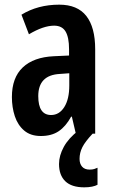

<svg xmlns="http://www.w3.org/2000/svg" viewBox="-20 -573 486 823"><path d="M234 -553Q312 -553 350 -504.5Q388 -456 388 -362V0H305L288 -73H285Q262 -31 231.5 -10.5Q201 10 155 10Q111 10 83.5 -13.5Q56 -37 43.5 -75Q31 -113 31 -157Q31 -240 77.5 -284Q124 -328 211 -332L276 -335V-362Q276 -413 261 -438Q246 -463 212 -463Q166 -463 104 -426L72 -510Q142 -553 234 -553ZM236 -256Q144 -251 144 -161Q144 -80 199 -80Q234 -80 255.5 -114Q277 -148 277 -207V-259ZM321 108Q321 129 332 141.5Q343 154 364 154Q376 154 384 151.5Q392 149 398 146V219Q389 224 374.5 227Q360 230 341 230Q287 230 260 204Q233 178 233 130Q233 94 253.5 56.5Q274 19 317 -14L377 0Q345 34 333 58Q321 82 321 108Z"/></svg>

Font: Noto Sans Arabic ExtCond SemBd
Style: Regular
Weight: 600
Width: 2
Designer: Monotype Design Team, Nadine Chahine, Nizar Qandah and Khaled Hosny
Foundry: Monotype Imaging Inc.
Version: Version 2.012; ttfautohint (v1.8.4.7-5d5b)